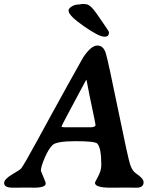

<svg xmlns="http://www.w3.org/2000/svg" viewBox="-41 -916 755 931"><path d="M272 -298.8H396.5Q421.9 -298.8 421.9 -309.6V-312.5Q421.9 -316.9 405.3 -394.8Q388.7 -472.7 383.8 -501.2Q378.9 -529.8 377.4 -529.8L350.6 -480Q257.3 -306.6 257.3 -302.7Q257.3 -298.8 272 -298.8ZM356.9 -896.5H367.7Q373.5 -895.5 375.5 -895.5Q395.5 -895.5 426.8 -851.1Q487.3 -764.6 487.3 -760.7V-758.3Q487.3 -738.3 468.8 -738.3H463.9Q438 -738.3 364.7 -789.6Q291.5 -840.8 291.5 -863.8V-866.2Q291.5 -874.5 306.6 -884.5Q321.8 -894.5 343.8 -894.5Q353.5 -896.5 356.9 -896.5ZM157.2 -87.4Q157.2 -86.4 168.9 -59.3Q180.7 -32.2 180.7 -26.4Q180.7 -5.9 123 -5.9L108.9 -6.3H65.4L35.6 -5.9H21Q-21 -5.9 -21 -28.3Q-21 -47.4 17.8 -70.1Q56.6 -92.8 62 -99.6Q76.7 -118.7 144 -242.4Q211.4 -366.2 213.9 -370.6L228 -396Q234.9 -408.7 249 -434.1L284.2 -498Q360.8 -635.7 362.3 -637.7Q400.9 -695.3 430.9 -695.3Q460.9 -695.3 472.4 -656.7Q483.9 -618.2 532.2 -381.3Q580.6 -144.5 590.8 -115.7Q601.1 -86.9 617.7 -75.7Q655.3 -50.8 655.3 -32.7Q655.3 -5.9 621.1 -5.9H606.4L591.8 -6.3H550.3L509.3 -5.9H495.1Q419.4 -5.9 419.4 -29.8Q419.4 -32.2 434.8 -60.5Q450.2 -88.9 450.2 -116.2Q450.2 -199.7 430.7 -219.7Q419.4 -231.4 326.2 -231.4Q232.9 -231.4 213.6 -212.6Q194.3 -193.8 175.8 -150.6Q157.2 -107.4 157.2 -87.4Z"/></svg>

Font: Averia Serif Libre
Style: Bold Italic
Weight: 700
Italic angle: -6.90001°
Version: Version 1.002